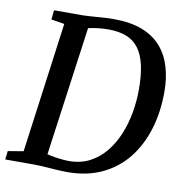

<svg xmlns="http://www.w3.org/2000/svg" viewBox="-89 -830 881 918"><g transform="rotate(10 352.0 -371.5)"><path d="M101 -743H237.5Q275 -744 313.8 -747.5Q352.5 -751 390.5 -751Q471.5 -751 528.2 -729Q585 -707 620.2 -666.8Q655.5 -626.5 672 -571.2Q688.5 -516 688.5 -450Q688.5 -351.5 662.8 -267.8Q637 -184 587.5 -122.2Q538 -60.5 465 -26.2Q392 8 297 8Q276 8 255.2 6.8Q234.5 5.5 214 4Q193.5 2.5 174 1.2Q154.5 0 135.5 0H-5L0 -41.5L75 -54L160.5 -687L96.5 -697.5ZM184.5 -22.5 171.5 -65Q181 -61 203.5 -56.2Q226 -51.5 251.5 -48.5Q277 -45.5 295.5 -45.5Q352.5 -45.5 396.5 -68.5Q440.5 -91.5 472.8 -131Q505 -170.5 525.8 -221Q546.5 -271.5 556.5 -327.5Q566.5 -383.5 566.5 -439Q566.5 -508 555.5 -557.2Q544.5 -606.5 521.2 -637.8Q498 -669 461.5 -683.5Q425 -698 374 -698Q351.5 -698 330 -695.8Q308.5 -693.5 291.2 -690.2Q274 -687 263.5 -684L280.5 -718.5Z"/></g></svg>

Font: Merriweather Medium
Style: Italic
Weight: 500
Italic angle: -7.8°
Version: Version 2.101